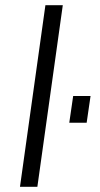

<svg xmlns="http://www.w3.org/2000/svg" viewBox="-20 -720 386 740"><path d="M57 0 155 -700H222L124 0ZM314 -247H247L262 -350H329Z"/></svg>

Font: Gudea
Style: Italic
Weight: 400
Version: Version 1.002